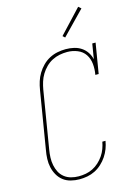

<svg xmlns="http://www.w3.org/2000/svg" viewBox="-142 -1035 783 1115"><g transform="rotate(-15 250.0 -477.0)"><path d="M193 8Q167 8 141.5 1.5Q116 -5 96.5 -20Q77 -35 64.5 -57Q52 -79 46.5 -103.5Q41 -128 42 -155Q43 -182 48 -208L105 -553Q109 -578 116.5 -602Q124 -626 137.5 -648.5Q151 -671 170 -690Q189 -709 212 -721Q235 -733 260 -738Q285 -743 310 -743Q335 -743 359 -737.5Q383 -732 402.5 -719Q422 -706 435 -686.5Q448 -667 453 -644L468 -735H488L458 -554H438Q444 -586 441 -618.5Q438 -651 421.5 -676Q405 -701 375.5 -713Q346 -725 314 -725Q291 -725 268 -720.5Q245 -716 223.5 -705Q202 -694 184.5 -676.5Q167 -659 154.5 -638.5Q142 -618 135 -595.5Q128 -573 124 -550L67 -205Q63 -182 62 -158Q61 -134 65.5 -111.5Q70 -89 80 -69.5Q90 -50 107.5 -36Q125 -22 147.5 -16Q170 -10 193 -10Q215 -10 236.5 -14Q258 -18 278 -28Q298 -38 315 -53.5Q332 -69 345 -88Q358 -107 365.5 -127.5Q373 -148 377 -169H396Q392 -145 383.5 -122.5Q375 -100 361 -79Q347 -58 328 -40.5Q309 -23 287 -12Q265 -1 241 3.5Q217 8 193 8ZM325 -809 312 -821 444 -962 460 -948Z"/></g></svg>

Font: Iosevka Curly Slab ThObl
Style: Regular
Weight: 100
Italic angle: -9°
Monospace: yes
Designer: Belleve Invis
Foundry: Belleve Invis
Version: Version 11.0.0; ttfautohint (v1.8.3)